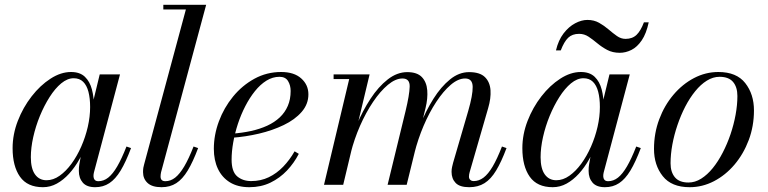

<svg xmlns="http://www.w3.org/2000/svg" viewBox="-20 -770 3199 800"><path d="M159 10Q94 10 63.2 -33.8Q32.5 -77.5 32.5 -152.5Q32.5 -210 54.2 -266.2Q76 -322.5 111.8 -368.5Q147.5 -414.5 190.5 -442.2Q233.5 -470 276 -470Q313 -470 333.8 -450Q354.5 -430 363 -397.2Q371.5 -364.5 371.5 -325.5Q371.5 -291 364.2 -252.8Q357 -214.5 343.2 -177Q329.5 -139.5 310.5 -105.8Q291.5 -72 267.8 -46Q244 -20 216.8 -5Q189.5 10 159 10ZM174 -19Q202 -19 228.5 -37.8Q255 -56.5 278 -88Q301 -119.5 318.5 -159.2Q336 -199 345.8 -241.5Q355.5 -284 355.5 -324Q355.5 -360.5 348.5 -387.5Q341.5 -414.5 326.5 -429.2Q311.5 -444 287 -444Q261 -444 235.2 -422.8Q209.5 -401.5 186.8 -365.8Q164 -330 146.2 -286.8Q128.5 -243.5 118.5 -198.8Q108.5 -154 108.5 -115Q108.5 -67.5 126 -43.2Q143.5 -19 174 -19ZM376.5 10Q341.5 10 325 -9Q308.5 -28 308.5 -58Q308.5 -66.5 309 -73.2Q309.5 -80 310.5 -85L325 -165.5L350.5 -243L365 -334L395.5 -460H480L371.5 -52Q369.5 -44.5 369.5 -36Q369.5 -27.5 374.2 -21.2Q379 -15 390 -15Q412 -15 431 -30Q450 -45 468.5 -76.8Q487 -108.5 507 -159.5L526 -153Q504.5 -95.5 482.8 -59.5Q461 -23.5 435.5 -6.8Q410 10 376.5 10Z M653 10Q614 10 595 -7.5Q576 -25 576 -53Q576 -63 577.2 -70.8Q578.5 -78.5 580.5 -85L754.5 -730.5H660.5V-750H839L651 -52Q650 -47.5 649.5 -42.8Q649 -38 649 -34.5Q649 -15 669 -15Q691 -15 710 -30Q729 -45 747.8 -76.8Q766.5 -108.5 786.5 -159.5L805.5 -153Q784 -95.5 762.2 -59.5Q740.5 -23.5 714.5 -6.8Q688.5 10 653 10Z M1019 10Q971 10 938 -10.2Q905 -30.5 888 -66.5Q871 -102.5 871 -150Q871 -207.5 892 -264.2Q913 -321 951 -367.5Q989 -414 1040.2 -442Q1091.5 -470 1151.5 -470Q1205.5 -470 1235.2 -443.2Q1265 -416.5 1265 -377Q1265 -336 1237 -303.8Q1209 -271.5 1162.2 -249Q1115.5 -226.5 1059.2 -213.2Q1003 -200 946 -196V-213Q988.5 -216 1026 -224.2Q1063.5 -232.5 1093.8 -246.5Q1124 -260.5 1145.8 -281Q1167.5 -301.5 1179.2 -328.8Q1191 -356 1191 -391Q1191 -414.5 1180.2 -432.2Q1169.5 -450 1144.5 -450Q1116 -450 1090.2 -434Q1064.5 -418 1042.2 -390.2Q1020 -362.5 1002 -327.5Q984 -292.5 971.2 -253.8Q958.5 -215 951.8 -176.8Q945 -138.5 945 -105Q945 -55 968.2 -35.2Q991.5 -15.5 1026.5 -15.5Q1066.5 -15.5 1099.8 -31.5Q1133 -47.5 1160 -75.5Q1187 -103.5 1207.5 -139.5L1225 -129Q1205.5 -91 1175.8 -59.5Q1146 -28 1106.8 -9Q1067.5 10 1019 10Z M1935 10Q1895.5 10 1878.5 -7.8Q1861.5 -25.5 1861.5 -54Q1861.5 -65 1863.8 -74.8Q1866 -84.5 1868 -92L1931 -308Q1950 -373.5 1949.5 -408.2Q1949 -443 1918 -443Q1889 -443 1858 -416.5Q1827 -390 1797.8 -345.5Q1768.5 -301 1745 -245.8Q1721.5 -190.5 1707 -133H1692.5Q1707 -190 1730.8 -249.2Q1754.5 -308.5 1786 -358.5Q1817.5 -408.5 1855 -439Q1892.5 -469.5 1934.5 -469.5Q1979.5 -469.5 2000.5 -448.8Q2021.5 -428 2023.8 -394Q2026 -360 2014 -319.5L1937 -53Q1935.5 -48.5 1934.8 -43.5Q1934 -38.5 1934 -34Q1934 -26 1939.2 -20.8Q1944.5 -15.5 1954 -15.5Q1975.5 -15.5 1994.8 -30Q2014 -44.5 2032.8 -76.2Q2051.5 -108 2071.5 -159.5L2090.5 -153Q2069 -95.5 2047.2 -59.5Q2025.5 -23.5 1998.8 -6.8Q1972 10 1935 10ZM1330 0 1435 -440.5H1370V-460H1520L1410 0ZM1595 0 1670 -308Q1686 -374.5 1687 -408.8Q1688 -443 1657 -443Q1628 -443 1596.2 -416.5Q1564.5 -390 1534.5 -345.5Q1504.5 -301 1480.2 -245.8Q1456 -190.5 1441.5 -133H1427Q1441.5 -190 1466.2 -249.2Q1491 -308.5 1523.8 -358.5Q1556.5 -408.5 1595.5 -439Q1634.5 -469.5 1677 -469.5Q1718 -469.5 1737.8 -448.8Q1757.5 -428 1760.2 -394Q1763 -360 1753 -319.5L1674.5 0Z M2283 10Q2218 10 2187.2 -33.8Q2156.5 -77.5 2156.5 -152.5Q2156.5 -210 2178.2 -266.2Q2200 -322.5 2235.8 -368.5Q2271.5 -414.5 2314.5 -442.2Q2357.5 -470 2400 -470Q2437 -470 2457.8 -450Q2478.5 -430 2487 -397.2Q2495.5 -364.5 2495.5 -325.5Q2495.5 -291 2488.2 -252.8Q2481 -214.5 2467.2 -177Q2453.5 -139.5 2434.5 -105.8Q2415.5 -72 2391.8 -46Q2368 -20 2340.8 -5Q2313.5 10 2283 10ZM2298 -19Q2326 -19 2352.5 -37.8Q2379 -56.5 2402 -88Q2425 -119.5 2442.5 -159.2Q2460 -199 2469.8 -241.5Q2479.5 -284 2479.5 -324Q2479.5 -360.5 2472.5 -387.5Q2465.5 -414.5 2450.5 -429.2Q2435.5 -444 2411 -444Q2385 -444 2359.2 -422.8Q2333.5 -401.5 2310.8 -365.8Q2288 -330 2270.2 -286.8Q2252.5 -243.5 2242.5 -198.8Q2232.5 -154 2232.5 -115Q2232.5 -67.5 2250 -43.2Q2267.5 -19 2298 -19ZM2500.5 10Q2465.5 10 2449 -9Q2432.5 -28 2432.5 -58Q2432.5 -66.5 2433 -73.2Q2433.5 -80 2434.5 -85L2449 -165.5L2474.5 -243L2489 -334L2519.5 -460H2604L2495.5 -52Q2493.5 -44.5 2493.5 -36Q2493.5 -27.5 2498.2 -21.2Q2503 -15 2514 -15Q2536 -15 2555 -30Q2574 -45 2592.5 -76.8Q2611 -108.5 2631 -159.5L2650 -153Q2628.5 -95.5 2606.8 -59.5Q2585 -23.5 2559.5 -6.8Q2534 10 2500.5 10ZM2562.5 -550Q2532.5 -550 2510 -562Q2487.5 -574 2469 -589.5Q2450.5 -605 2432.5 -617Q2414.5 -629 2393 -629Q2364.5 -629 2347.5 -612.8Q2330.5 -596.5 2316.5 -560H2296.5Q2306.5 -602.5 2328.2 -630.8Q2350 -659 2376.5 -673Q2403 -687 2427.5 -687Q2455 -687 2476.2 -675Q2497.5 -663 2515.5 -647.5Q2533.5 -632 2550.5 -620Q2567.5 -608 2586.5 -608Q2615 -608 2632.5 -625Q2650 -642 2663 -677H2683Q2673 -630 2654 -602Q2635 -574 2611 -562Q2587 -550 2562.5 -550Z M2853.5 10Q2778 10 2741.5 -36Q2705 -82 2705 -149.5Q2705 -215 2726.8 -273Q2748.5 -331 2786 -375.2Q2823.5 -419.5 2871.8 -444.8Q2920 -470 2973 -470Q3049 -470 3085.2 -423.8Q3121.5 -377.5 3121.5 -310Q3121.5 -244.5 3099.8 -186.5Q3078 -128.5 3040.5 -84.2Q3003 -40 2954.8 -15Q2906.5 10 2853.5 10ZM2848.5 -9.5Q2876 -9.5 2901.5 -25.5Q2927 -41.5 2949.8 -69.5Q2972.5 -97.5 2991.2 -133.8Q3010 -170 3023.8 -210.5Q3037.5 -251 3045 -292Q3052.5 -333 3052.5 -370Q3052.5 -407 3034.5 -428.5Q3016.5 -450 2978 -450Q2951 -450 2925.2 -434Q2899.5 -418 2876.8 -390Q2854 -362 2835.2 -325.8Q2816.5 -289.5 2802.8 -249Q2789 -208.5 2781.5 -167.8Q2774 -127 2774 -89.5Q2774 -53 2792.2 -31.2Q2810.5 -9.5 2848.5 -9.5Z"/></svg>

Font: Bodoni Moda
Style: Italic
Weight: 400
Italic angle: -13°
Designer: Owen Earl
Foundry: indestructible type
Version: Version 2.005